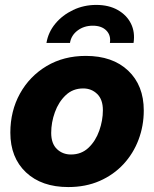

<svg xmlns="http://www.w3.org/2000/svg" viewBox="-20 -757 633 789"><path d="M260.7 11.7Q150.9 11.7 86.7 -48.8Q22.5 -109.4 22.5 -211.9Q22.5 -300.8 62 -372.3Q101.6 -443.8 171.6 -485.6Q241.7 -527.3 332.5 -527.3Q442.9 -527.3 506.8 -466.6Q570.8 -405.8 570.8 -303.2Q570.8 -239.7 549.3 -182.9Q527.8 -126 487.3 -82.3Q446.8 -38.6 389.4 -13.4Q332 11.7 260.7 11.7ZM271.5 -122.1Q314.5 -122.1 343.8 -149.9Q373 -177.7 387.9 -220Q402.8 -262.2 402.8 -304.2Q402.8 -348.1 379.4 -370.8Q356 -393.6 321.8 -393.6Q279.3 -393.6 250 -365.7Q220.7 -337.9 205.6 -295.9Q190.4 -253.9 190.4 -210.9Q190.4 -167 213.9 -144.5Q237.3 -122.1 271.5 -122.1ZM375.5 -736.8Q427.2 -736.8 464.1 -715.8Q501 -694.8 518.3 -659.7Q535.6 -624.5 528.8 -580.6H431.6Q436.5 -611.8 417 -631.6Q397.5 -651.4 361.3 -651.4Q325.2 -651.4 298.8 -631.6Q272.5 -611.8 267.6 -580.6H170.9Q178.2 -624.5 207.3 -659.7Q236.3 -694.8 280.3 -715.8Q324.2 -736.8 375.5 -736.8Z"/></svg>

Font: Inter Display ExtraBold
Style: Italic
Weight: 800
Italic angle: -9.39999°
Designer: Rasmus Andersson
Foundry: rsms
Version: Version 4.000;git-a52131595